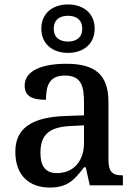

<svg xmlns="http://www.w3.org/2000/svg" viewBox="-20 -834 613 864"><path d="M286 -596C353 -596 406 -634 406 -705C406 -776 353 -814 286 -814C219 -814 166 -776 166 -705C166 -634 219 -596 286 -596ZM286 -647C251 -647 222 -663 222 -705C222 -747 251 -763 286 -763C321 -763 350 -747 350 -705C350 -663 321 -647 286 -647ZM204 10C285 10 316 -26 358 -81H366L384 0H533V-45H530C485 -45 468 -61 468 -117V-375C468 -501 405 -547 278 -547C175 -547 91 -519 91 -449C91 -402 123 -385 187 -385C187 -449 202 -494 272 -494C346 -494 358 -446 358 -373V-315L275 -312C123 -307 49 -257 49 -151C49 -41 115 10 204 10ZM236 -55C185 -55 162 -86 162 -146C162 -223 196 -263 300 -267L358 -270V-191C358 -108 310 -55 236 -55Z"/></svg>

Font: Noto Serif Telugu Medium
Style: Regular
Weight: 500
Designer: Jelle Bosma - Monotype Design Team
Foundry: Monotype Imaging Inc.
Version: Version 2.005